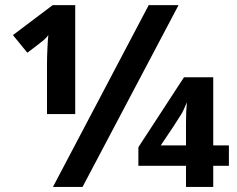

<svg xmlns="http://www.w3.org/2000/svg" viewBox="-20 -734 930 754"><path d="M169.9 -596.2Q165 -588.4 151.9 -576.7Q135.3 -563 87.4 -526.9L30.8 -596.2L187 -713.9H275.4V-286.1H164.6V-487.8Q164.6 -509.3 166.3 -545.7Q168 -582 169.9 -596.2ZM564 -713.9H681.2L304.2 0H188ZM710.4 -83H523.4V-155.8L702.6 -430.7H817.4V-163.1H878.9V-83H817.4V0H710.4ZM710.4 -163.1V-252Q710.4 -297.4 713.9 -332Q698.7 -294.9 689.5 -281.7Q667.5 -245.6 611.3 -163.1Z"/></svg>

Font: Viking Open Sans
Style: Bold
Weight: 700
Foundry: Ascender Corporation
Version: Version 2.001